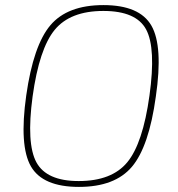

<svg xmlns="http://www.w3.org/2000/svg" viewBox="-20 -722 700 754"><path d="M386 -702Q528 -702 574.5 -621.5Q621 -541 592 -343Q565 -146 498 -67Q431 12 290 12Q148 12 101.5 -68.5Q55 -149 83 -347Q111 -544 178 -623Q245 -702 386 -702ZM386 -679Q256 -679 195 -605Q134 -531 108 -343Q83 -158 123 -84.5Q163 -11 289 -11Q419 -11 480 -85Q541 -159 567 -347Q593 -533 554 -606Q515 -679 386 -679Z"/></svg>

Font: Ezarion Thin
Style: Italic
Weight: 250
Italic angle: -8°
Designer: Natanael Gama
Version: Version 1.001;PS 001.001;hotconv 1.0.70;makeotf.lib2.5.58329